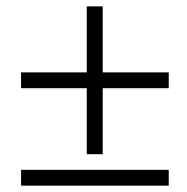

<svg xmlns="http://www.w3.org/2000/svg" viewBox="-20 -585 589 605"><path d="M303.7 -307.1V-99.1H253.4V-307.1H46.4V-356.9H253.4V-564.9H303.7V-356.9H511.7V-307.1ZM511.7 -49.8V0H46.4V-49.8Z"/></svg>

Font: Liberation Serif
Style: Italic
Weight: 400
Italic angle: -16.333°
Designer: Steve Matteson
Foundry: Ascender Corporation
Version: Version 2.1.5